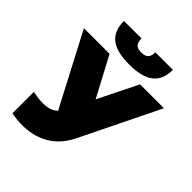

<svg xmlns="http://www.w3.org/2000/svg" viewBox="-265 -1059 1216 1216"><g transform="rotate(45 343.5 -450.5)"><path d="M46 -191V1C77 7 109 11 142 11C257 11 376 -33 444 -173L702 -700H488L356 -434L215 -700H-15L239 -215C217 -191 181 -180 136 -180C109 -180 78 -184 46 -191ZM350 -740C509 -740 570 -801 570 -912H413C413 -868 396 -848 350 -848C304 -848 289 -868 289 -912H132C132 -801 191 -740 350 -740Z"/></g></svg>

Font: Chess Sans Black
Style: Regular
Weight: 900
Designer: Wolf Bōese
Foundry: Wolf Bōese
Version: Version 7.223;Glyphs 3.3 (3306)